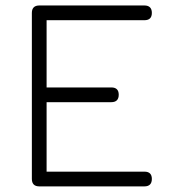

<svg xmlns="http://www.w3.org/2000/svg" viewBox="-20 -664 601 684"><path d="M494.5 0C494.5 0 120 0 120 0C102.5 0 93.5 -9 93.5 -26.5C93.5 -26.5 93.5 -26.5 93.5 -26.5C93.5 -26.5 93.5 -618 93.5 -618C93.5 -635.5 102.5 -644.5 120 -644.5C120 -644.5 120 -644.5 120 -644.5C120 -644.5 494.5 -644.5 494.5 -644.5C512 -644.5 521 -635.5 521 -618C521 -618 521 -618 521 -618C521 -600.5 512 -592 494.5 -592C494.5 -592 494.5 -592 494.5 -592C494.5 -592 146 -592 146 -592C146 -592 146 -352.5 146 -352.5C146 -352.5 376.5 -352.5 376.5 -352.5C394 -352.5 403 -344 403 -326.5C403 -326.5 403 -326.5 403 -326.5C403 -309 394 -300 376.5 -300C376.5 -300 376.5 -300 376.5 -300C376.5 -300 146 -300 146 -300C146 -300 146 -52.5 146 -52.5C146 -52.5 494.5 -52.5 494.5 -52.5C512 -52.5 521 -44 521 -26.5C521 -26.5 521 -26.5 521 -26.5C521 -9 512 0 494.5 0C494.5 0 494.5 0 494.5 0Z"/></svg>

Font: Jura-Fortis-Regular
Style: Regular
Weight: 500
Designer: Daniel Johnson, Alexei Vanyashin, Mirko Velimirovic
Foundry: Daniel Johnson
Version: ""